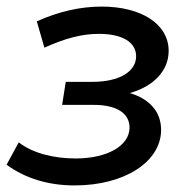

<svg xmlns="http://www.w3.org/2000/svg" viewBox="-29 -557 582 584"><path d="M366 -274C438 -294 484 -342 484 -402C484 -484 401 -537 280 -537C216 -537 149 -522 83 -492L106 -412C168 -440 219 -454 272 -454C344 -454 385 -428 385 -386C385 -338 332 -308 252 -308H171L160 -238H256C325 -238 365 -213 365 -169C365 -114 298 -75 201 -75C132 -75 69 -92 28 -124L-9 -56C47 -15 117 7 198 7C350 7 461 -65 461 -162C461 -217 426 -256 366 -274Z"/></svg>

Font: AWKNG-Font Medium
Style: Italic
Weight: 500
Italic angle: -11.3°
Designer: Awakening Church
Foundry: Awakening Church
Version: Version 1.700;PS 001.700;hotconv 1.0.88;makeotf.lib2.5.64775